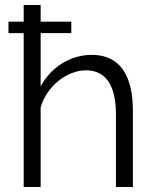

<svg xmlns="http://www.w3.org/2000/svg" viewBox="-20 -750 623 770"><path d="M348 -530C263 -530 184 -481 143 -403V-617H266V-663H143V-730H75V-663H14V-617H75V0H143V-319C167 -404 248 -468 325 -468C403 -468 445 -409 445 -291V0H513V-305C513 -439 467 -530 348 -530Z"/></svg>

Font: FIGSv2-sans-serif
Style: Regular
Weight: 400
Designer: Matt McInerney, Pablo Impallari, Rodrigo Fuenzalida,Mirko Velimirovic
Foundry: Matt McInerney, Pablo Impallari, Rodrigo Fuenzalida
Version: Version 4.021;hotconv 1.0.109;makeotfexe 2.5.65596